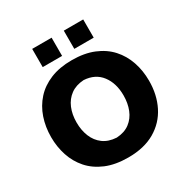

<svg xmlns="http://www.w3.org/2000/svg" viewBox="-231 -1235 1385 1436"><g transform="rotate(-30 461.0 -516.5)"><path d="M465.3 15.6Q353.5 15.6 272.9 -18.3Q192.4 -52.2 140.6 -110.8Q88.9 -169.4 64 -245.1Q39.1 -320.8 39.1 -404.3Q39.1 -492.7 65.2 -569.3Q91.3 -646 143.6 -703.9Q195.8 -761.7 274.9 -794.2Q354 -826.7 460 -826.7Q567.9 -826.7 647.7 -793.9Q727.5 -761.2 780 -703.4Q832.5 -645.5 858.6 -568.8Q884.8 -492.2 884.8 -404.8Q884.8 -284.2 836.9 -189Q789.1 -93.8 695.6 -39.1Q602.1 15.6 465.3 15.6ZM462.9 -156.7Q531.7 -160.6 576.4 -194.6Q621.1 -228.5 642.8 -283.2Q664.6 -337.9 664.6 -404.8Q664.6 -510.7 612.5 -579.1Q560.5 -647.5 462.9 -653.3Q395.5 -649.4 350.1 -616.2Q304.7 -583 281.7 -528.3Q258.8 -473.6 258.8 -404.8Q258.8 -337.4 281 -282.7Q303.2 -228 348.4 -194.3Q393.6 -160.6 462.9 -156.7ZM519.5 -1047.7H687.1V-890.4H519.5ZM246.6 -1047.7H414.2V-890.4H246.6Z"/></g></svg>

Font: Pinar-DS3-FD ExtraBold
Style: Regular
Weight: 800
Designer: Amin Abedi
Version: Version 3.000